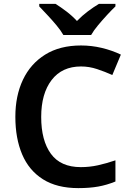

<svg xmlns="http://www.w3.org/2000/svg" viewBox="-20 -958 675 988"><path d="M397 -616Q299 -616 245.5 -546Q192 -476 192 -356Q192 -235 242 -166.5Q292 -98 396 -98Q441 -98 484 -107.5Q527 -117 574 -133V-24Q530 -6 485.5 2Q441 10 383 10Q273 10 201 -35.5Q129 -81 94 -163.5Q59 -246 59 -357Q59 -465 98 -547.5Q137 -630 212.5 -677Q288 -724 397 -724Q451 -724 503.5 -711.5Q556 -699 602 -677L558 -572Q520 -589 479.5 -602.5Q439 -616 397 -616ZM306 -778Q293 -801 270.5 -828Q248 -855 224 -880.5Q200 -906 182 -925V-938H266Q293 -921 322 -899Q351 -877 376 -850Q402 -877 432 -899.5Q462 -922 489 -938H574V-925Q555 -907 531 -881Q507 -855 484.5 -828Q462 -801 449 -778Z"/></svg>

Font: Noto Sans SemiBold
Style: Regular
Weight: 600
Designer: Monotype Design Team
Foundry: Monotype Imaging Inc.
Version: Version 2.007